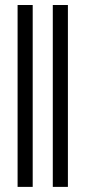

<svg xmlns="http://www.w3.org/2000/svg" viewBox="-20 -731 334 751"><path d="M48.8 -711.4H107.9V0H48.8ZM186.5 -711.4H245.6V0H186.5Z"/></svg>

Font: Junicode Two Beta VF
Style: Regular
Weight: 400
Designer: Peter S. Baker
Foundry: Briery Creek Software
Version: Version 1.031 beta; ttfautohint (v1.8.1.43-b0c9)